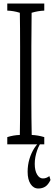

<svg xmlns="http://www.w3.org/2000/svg" viewBox="-20 -823 305 1082"><path d="M229.5 -803.2Q229.5 -788.1 229.5 -763.2Q193.8 -761.7 158.2 -751Q156.7 -629.4 156.7 -561.5Q156.7 -412.1 156.7 -252.9Q156.7 -190.4 157.2 -159.4Q157.7 -128.4 158.7 -62.5Q194.3 -61 229.5 -50.3Q229.5 -35.2 229.5 -9.8Q229.5 -9.8 21 -9.8Q21 -34.7 21 -50.3Q56.6 -61.5 91.8 -62.5Q93.3 -142.6 93.3 -251Q93.3 -411.1 93.3 -560.5Q93.3 -670.4 91.8 -751Q56.2 -762.2 21 -763.2Q21 -788.1 21 -803.2Q21 -803.2 229.5 -803.2ZM195.8 239.3Q168.9 239.3 152.3 213.9Q135.7 188.5 135.7 145Q135.7 106.9 146 72.8Q156.2 38.6 173.6 11.7Q190.9 -15.1 212.9 -31.7Q212.9 -31.7 220.7 -31.7Q200.7 -8.8 189.5 23.9Q175.8 63 175.8 100.6Q175.8 138.2 189 160.4Q202.1 182.6 221.7 182.6Q232.4 182.6 241.2 179Q250 175.3 258.3 169.4Q258.3 169.4 264.6 191.4Q251.5 218.3 234.9 228.8Q218.3 239.3 195.8 239.3Z"/></svg>

Font: Scarab Serif
Style: Light
Weight: 300
Designer: John Roberts
Foundry: Scarab
Version: 1.0